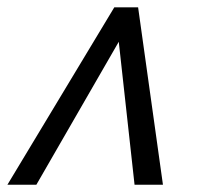

<svg xmlns="http://www.w3.org/2000/svg" viewBox="-58 -508 544 528"><path d="M-37.6 0 256.3 -487.8H321.8L390.1 0H312L268.6 -393.1L42 0Z"/></svg>

Font: HK Grotesk Italic
Style: Regular
Weight: 400
Italic angle: -13°
Designer: Alfredo Marco Pradil and Stefan Peev
Foundry: Hanken Design Co.
Version: Version 1.000;PS 001.000;hotconv 1.0.88;makeotf.lib2.5.64775